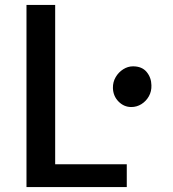

<svg xmlns="http://www.w3.org/2000/svg" viewBox="-20 -763 707 783"><path d="M515.5 -326.5Q485.5 -326.5 463.5 -348.8Q441.5 -371 440.5 -404Q440 -428.5 451.8 -448.5Q463.5 -468.5 482.5 -480.5Q501.5 -492.5 522.5 -492.5Q559 -492.5 578 -469.5Q597 -446.5 597.5 -415.5Q598.5 -390.5 587 -370.2Q575.5 -350 556.5 -338.2Q537.5 -326.5 515.5 -326.5ZM88 0V-743H205V-93H497V0Z"/></svg>

Font: Koeln Type Sans
Style: Regular
Weight: 400
Designer: Eben Sorkin
Foundry: Eben Sorkin
Version: Version 2.001